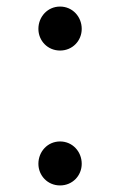

<svg xmlns="http://www.w3.org/2000/svg" viewBox="-20 -552 366 585"><path d="M163 -398C201 -398 229 -428 229 -464C229 -501 201 -532 163 -532C125 -532 97 -501 97 -464C97 -428 125 -398 163 -398ZM163 13C201 13 229 -17 229 -53C229 -90 201 -121 163 -121C125 -121 97 -90 97 -53C97 -17 125 13 163 13Z"/></svg>

Font: Source Han Serif K
Style: Regular
Weight: 400
Designer: Ryoko NISHIZUKA 西塚涼子 (kana & ideographs); Frank Grießhammer (Latin, Greek & Cyrillic); Wenlong ZHANG 张文龙 (bopomofo); San
Foundry: Adobe Systems Incorporated
Version: Version 1.001;PS 1.001;hotconv 16.6.54;makeotf.lib2.5.65590